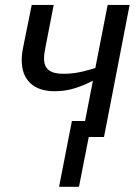

<svg xmlns="http://www.w3.org/2000/svg" viewBox="-20 -548 558 768"><path d="M335 0 295.9 199.2H216.3L267.6 -64H320.3L351.6 -225.1Q311.5 -204.6 275.1 -193.8Q238.8 -183.1 198.7 -183.1Q135.3 -183.1 101.1 -215.6Q66.9 -248 66.9 -307.1Q66.9 -333 73.7 -364.3L106.9 -528.3H194.8L162.1 -360.4Q156.2 -334 156.2 -314Q156.2 -282.2 175 -267.6Q193.8 -252.9 231.9 -252.9Q250.5 -252.9 268.6 -254.6Q286.6 -256.3 308.8 -261.5Q331.1 -266.6 361.3 -275.9L410.6 -528.3H498.5L396 0Z"/></svg>

Font: Arimo
Style: Italic
Weight: 400
Italic angle: -12°
Designer: Steve Matteson
Foundry: Monotype Imaging Inc.
Version: Version 1.33